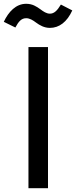

<svg xmlns="http://www.w3.org/2000/svg" viewBox="-42 -992 401 1012"><path d="M221 -845C270 -845 311 -876 339 -937L279 -968C259 -935 243 -920 221 -920C203 -920 187 -931 171 -943C150 -958 129 -972 96 -972C42 -972 3 -930 -22 -877L39 -847C56 -879 71 -896 96 -896C114 -896 131 -886 148 -873C167 -859 191 -845 221 -845ZM211 -744H108V0H211Z"/></svg>

Font: Glow Sans SC Normal Medium
Style: Regular
Weight: 600
Designer: Ryoko NISHIZUKA (kana, bopomofo & ideographs); Paul D. Hunt (Latin, Greek & Cyrillic); Sandoll Communications, Soo-young
Version: Version 0.93